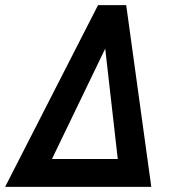

<svg xmlns="http://www.w3.org/2000/svg" viewBox="-50 -730 670 750"><path d="M-30 0 333 -710H443L541 0ZM153 -109H410L361 -540Z"/></svg>

Font: Livvic SemiBold
Style: Italic
Weight: 600
Italic angle: -10°
Designer: Jacques Le Bailly, Baron von Fonthausen
Version: Version 1.001; ttfautohint (v1.8.2)